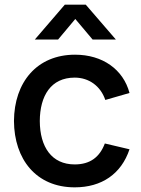

<svg xmlns="http://www.w3.org/2000/svg" viewBox="-20 -790 608 825"><path d="M229.5 -620 303.5 -708.5 378 -620H478L348.5 -770H258.5L129.5 -620ZM301 15C417 15 501 -42.5 536.5 -148.5L430.5 -173.5C408.5 -115.5 368 -83.5 301 -83.5C202 -83.5 151.5 -158.5 151 -270C151.5 -378 198.5 -456.5 301 -456.5C361.5 -456.5 412 -421 432.5 -360.5L536.5 -390.5C509.5 -492 420.5 -555 302.5 -555C139 -555 41 -437 40 -270C41 -105.5 135.5 15 301 15Z"/></svg>

Font: Manrope SemiBold
Style: Regular
Weight: 600
Designer: Mikhail Sharanda
Foundry: Mikhail Sharanda
Version: Version 4.505